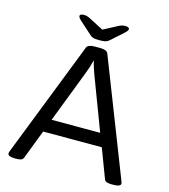

<svg xmlns="http://www.w3.org/2000/svg" viewBox="-124 -951 922 1050"><g transform="rotate(15 337.0 -426.0)"><path d="M61 2Q18 2 18 -15Q18 -22 21 -29L277 -684Q284 -702 322 -702H353Q390 -702 398 -684L654 -28Q657 -21 657 -15Q657 2 614 2H605Q590 2 579 -1.5Q568 -5 564 -16L502 -180H170L107 -16Q103 -5 92.5 -1.5Q82 2 67 2ZM312 -550 198 -254H473L361 -550Q355 -567 348 -587.5Q341 -608 338 -625H336Q332 -609 325.5 -588.5Q319 -568 312 -550ZM453 -854Q478 -854 478 -842Q478 -833 460 -817L393 -757Q383 -748 371.5 -745Q360 -742 338 -742Q315 -742 303.5 -745Q292 -748 283 -757L216 -817Q198 -833 198 -842Q198 -854 222 -854Q239 -854 259 -843L338 -802L416 -843Q435 -854 453 -854Z"/></g></svg>

Font: Asap Semi Expanded
Style: Regular
Weight: 400
Width: 6
Designer: Pablo Cosgaya
Foundry: Omnibus-Type
Version: Version 3.001; ttfautohint (v1.8.4.7-5d5b)